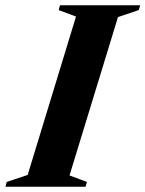

<svg xmlns="http://www.w3.org/2000/svg" viewBox="-56 -705 549 725"><path d="M231 -642.5 165.5 -667 170.5 -685H473.5L468 -667L389.5 -640.5L206.5 -42.5L272.5 -18L267 0H-35.5L-30.5 -18L48.5 -44.5Z"/></svg>

Font: Newsreader 36pt
Style: Bold Italic
Weight: 700
Italic angle: -17°
Designer: Hugues Gentile
Foundry: Production Type
Version: Version 1.003